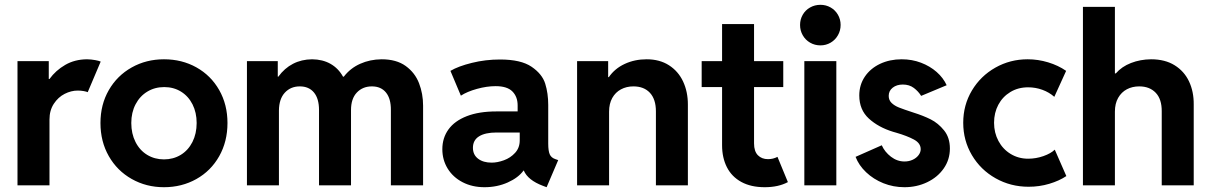

<svg xmlns="http://www.w3.org/2000/svg" viewBox="-20 -781 5101 809"><path d="M53.7 -523.4H185.5V-448.2H188.5Q214.8 -484.4 254.9 -507.6Q294.9 -530.8 346.7 -531.2Q364.7 -530.8 380.9 -527.8Q397 -524.9 404.3 -521.5L349.6 -392.6Q344.7 -395 332.8 -397.2Q320.8 -399.4 307.6 -399.4Q279.8 -399.4 252.4 -385.5Q225.1 -371.6 206.8 -343.8Q188.5 -315.9 188.5 -277.3V0H53.7Z M403.3 -262.7Q403.3 -340.3 438.5 -401.4Q473.6 -462.4 534.9 -496.8Q596.2 -531.2 670.9 -531.2Q746.6 -531.2 807.6 -497.1Q868.7 -462.9 903.6 -401.6Q938.5 -340.3 938.5 -262.7Q938.5 -184.6 903.6 -122.8Q868.7 -61 807.4 -26.6Q746.1 7.8 670.9 7.8Q596.2 7.8 534.9 -26.9Q473.6 -61.5 438.5 -123Q403.3 -184.6 403.3 -262.7ZM808.6 -262.7Q808.6 -306.6 791.3 -341.1Q773.9 -375.5 742.9 -394.8Q711.9 -414.1 671.9 -414.1Q632.3 -414.1 600.8 -395Q569.3 -376 551.3 -341.6Q533.2 -307.1 533.2 -262.7Q533.2 -217.8 551 -182.6Q568.8 -147.5 600.3 -128.4Q631.8 -109.4 670.9 -109.4Q710 -109.4 741.5 -128.4Q772.9 -147.5 790.8 -182.6Q808.6 -217.8 808.6 -262.7Z M1020.5 -523.4H1150.4V-458H1152.8Q1178.7 -493.7 1214.6 -512.2Q1250.5 -530.8 1294.9 -531.2Q1339.4 -530.8 1372.6 -512Q1405.8 -493.2 1425.3 -458H1428.7Q1456.1 -493.7 1497.6 -512.2Q1539.1 -530.8 1587.9 -531.2Q1650.4 -531.2 1689.5 -502.9Q1728.5 -474.6 1745.6 -430.4Q1762.7 -386.2 1762.7 -335.9V0H1627V-317.4Q1627.4 -365.2 1606.4 -391.1Q1585.4 -417 1546.9 -417Q1508.3 -417 1483.6 -391.1Q1459 -365.2 1459 -317.4V0H1324.2V-317.4Q1324.2 -365.2 1303 -391.1Q1281.7 -417 1243.2 -417Q1204.6 -417 1180.2 -390.6Q1155.8 -364.3 1155.3 -315.4V0H1020.5Z M1843.8 -152.3Q1843.8 -199.7 1869.6 -235.6Q1895.5 -271.5 1946.8 -291.5Q1998 -311.5 2071.3 -311.5H2161.1V-336.9Q2161.1 -373.5 2138.9 -395.8Q2116.7 -418 2068.4 -418Q2031.2 -418 1989.7 -406.5Q1948.2 -395 1921.9 -377.9L1877.9 -482.4Q1911.1 -502 1968.3 -516.1Q2025.4 -530.3 2086.9 -530.3Q2174.8 -530.3 2219.7 -499.8Q2264.6 -469.2 2277.3 -428.5Q2290 -387.7 2290 -338.9V-175.8Q2290 -145 2296.4 -130.6Q2302.7 -116.2 2320.3 -110.4L2332 -106.4L2283.2 7.8L2267.6 2Q2204.1 -22 2187 -62.5H2186Q2164.1 -32.2 2119.4 -12.2Q2074.7 7.8 2021.5 7.8Q1969.7 7.8 1929.2 -13.2Q1888.7 -34.2 1866.2 -70.8Q1843.8 -107.4 1843.8 -152.3ZM2051.8 -95.7Q2075.7 -95.7 2103.3 -105.7Q2130.9 -115.7 2150.4 -137Q2169.9 -158.2 2169.9 -189.5V-222.7H2072.3Q2024.4 -222.7 1998.5 -206.5Q1972.7 -190.4 1972.7 -158.2Q1972.7 -128.9 1994.4 -112.3Q2016.1 -95.7 2051.8 -95.7Z M2411.6 -523.4H2542.5V-456.1H2545.4Q2570.3 -492.2 2612.3 -511.7Q2654.3 -531.2 2704.6 -531.2Q2759.3 -531.2 2798.6 -506.1Q2837.9 -481 2858.2 -437.7Q2878.4 -394.5 2878.4 -340.8V0H2743.7V-311.5Q2743.7 -362.8 2718.5 -389.9Q2693.4 -417 2648.9 -417Q2619.6 -417 2596.4 -404.5Q2573.2 -392.1 2559.8 -368.2Q2546.4 -344.2 2546.4 -310.5V0H2411.6Z M3022.5 -168.9V-414.1H2936.5V-523.4H3022.5V-679.7H3157.2V-523.4H3280.3V-414.1H3157.2V-176.8Q3157.2 -143.1 3173.6 -126.7Q3189.9 -110.4 3215.8 -110.4Q3237.8 -110.4 3255.9 -120.1L3299.8 -13.7Q3259.8 7.8 3202.1 7.8Q3144 7.8 3103.5 -14.4Q3063 -36.6 3042.7 -76.7Q3022.5 -116.7 3022.5 -168.9Z M3369.1 -523.4H3503.9V0H3369.1ZM3351.1 -675.8Q3351.1 -699.2 3362.3 -718.8Q3373.5 -738.3 3393.3 -749.5Q3413.1 -760.7 3437 -760.7Q3460.4 -760.7 3480 -749.5Q3499.5 -738.3 3510.7 -718.8Q3522 -699.2 3522 -675.8Q3522 -652.3 3510.7 -632.6Q3499.5 -612.8 3480 -601.3Q3460.4 -589.8 3437 -589.8Q3413.1 -589.8 3393.3 -601.3Q3373.5 -612.8 3362.3 -632.6Q3351.1 -652.3 3351.1 -675.8Z M3585 -120.1 3695.3 -168.9Q3708 -140.6 3734.1 -120.6Q3760.3 -100.6 3791 -100.6Q3810.1 -100.6 3825.7 -107.9Q3841.3 -115.2 3850.3 -127.2Q3859.4 -139.2 3859.4 -152.3Q3859.4 -177.7 3830.8 -193.1Q3802.2 -208.5 3756.8 -221.7L3743.2 -225.6Q3681.2 -244.6 3640.9 -281.5Q3600.6 -318.4 3600.6 -378.9Q3600.6 -423.3 3624 -458Q3647.5 -492.7 3688.2 -512Q3729 -531.2 3779.3 -531.2Q3822.8 -531.2 3860.6 -516.8Q3898.4 -502.4 3926.5 -477.8Q3954.6 -453.1 3968.8 -421.9L3861.3 -377Q3849.6 -396 3830.6 -410.4Q3811.5 -424.8 3784.2 -424.8Q3758.3 -424.8 3741.5 -411.6Q3724.6 -398.4 3724.6 -377Q3724.6 -358.9 3736.8 -347.2Q3749 -335.4 3768.1 -327.9Q3787.1 -320.3 3829.1 -306.6Q3869.6 -293.9 3901.4 -278.1Q3933.1 -262.2 3957.8 -231.7Q3982.4 -201.2 3982.4 -155.3Q3982.4 -108.4 3956.5 -71.3Q3930.7 -34.2 3886.7 -13.2Q3842.8 7.8 3791 7.8Q3744.1 7.8 3702.1 -9Q3660.2 -25.9 3629.4 -55.2Q3598.6 -84.5 3585 -120.1Z M4038.6 -263.7Q4038.6 -338.4 4075.2 -399.7Q4111.8 -460.9 4174.1 -496.1Q4236.3 -531.2 4310.1 -531.2Q4354 -531.2 4396.5 -518.3Q4439 -505.4 4472.2 -482.4L4422.4 -373Q4400.9 -392.1 4372.1 -402.6Q4343.3 -413.1 4312 -413.1Q4270 -413.1 4237.3 -393.3Q4204.6 -373.5 4186.5 -339.6Q4168.5 -305.7 4168.5 -263.7Q4168.5 -221.7 4187 -187Q4205.6 -152.3 4238.5 -132.3Q4271.5 -112.3 4312 -112.3Q4345.2 -112.3 4376.5 -123.3Q4407.7 -134.3 4424.3 -150.4L4473.1 -39.1Q4442.9 -19 4401.4 -6.6Q4359.9 5.9 4314 5.9Q4238.3 5.9 4175 -29.8Q4111.8 -65.4 4075.2 -127.2Q4038.6 -189 4038.6 -263.7Z M4543 -752H4677.7V-471.7H4681.6Q4706.5 -500.5 4745.6 -515.6Q4784.7 -530.8 4830.1 -531.2Q4888.7 -531.2 4929.2 -506.1Q4969.7 -481 4990 -438Q5010.3 -395 5009.8 -340.8V0H4875V-311.5Q4875.5 -362.8 4849.9 -389.9Q4824.2 -417 4780.3 -417Q4751 -417 4728 -404.8Q4705.1 -392.6 4691.4 -368.7Q4677.7 -344.7 4677.7 -310.5V0H4543Z"/></svg>

Font: Reddit Sans Vanilla
Style: Bold
Weight: 700
Designer: Stephen Hutchings
Foundry: Reddit
Version: Version 1.013